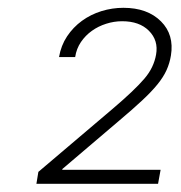

<svg xmlns="http://www.w3.org/2000/svg" viewBox="-20 -825 454 482"><path d="M76.3 -393.5 262.4 -551.5Q291.2 -576 310.9 -594.8Q330.6 -613.6 342.7 -627.8Q354.8 -642 361.9 -657Q369 -671.9 371.8 -687.9Q378.2 -723.4 353.7 -747.9Q329.9 -771.7 286.6 -771.7Q266.3 -771.7 246.6 -765.4Q226.9 -759.2 210.8 -747.7Q194.6 -736.2 183.2 -719.5Q171.9 -702.8 168.7 -681.8H128.2Q133.2 -710.9 148.4 -733.8Q163.7 -756.7 185.7 -772.7Q207.7 -788.7 234.7 -797.1Q261.7 -805.4 289.8 -805.4Q350.1 -805.4 384.2 -771.3Q417.6 -737.9 409.1 -685.7Q405.9 -666.2 398.1 -649Q390.3 -631.7 375.4 -613.3Q360.4 -594.8 337 -573Q313.6 -551.1 279.5 -522.4L136.4 -400.6V-398.8H383.2L376.8 -363.6H71.4Z"/></svg>

Font: Inter P Extra Light
Style: Italic
Weight: 200
Italic angle: 9.39999°
Designer: Rasmus Andersson
Foundry: rsms
Version: Version 3.018;git-588b23468